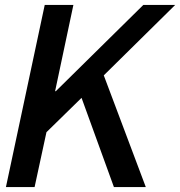

<svg xmlns="http://www.w3.org/2000/svg" viewBox="-20 -757 729 777"><path d="M570 0H441L310 -361L168 -222L120 0H4L161 -737H277L203 -388H206L560 -737H689L400 -452Z"/></svg>

Font: l_WÎeÑOS 500W
Style: Regular
Weight: 500
Designer: R?O
Version: Version 2.00 June 21, 2023